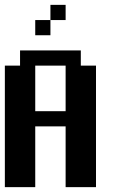

<svg xmlns="http://www.w3.org/2000/svg" viewBox="-20 -770 540 790"><path d="M187.5 -750V-687.5H250V-750ZM125 -687.5V-625H187.5V-687.5ZM312.5 -562.5H62.5V-500H0V0H125V-250H250V0H375V-500H312.5ZM250 -500V-312.5H125V-500Z"/></svg>

Font: Chicago Kare
Style: Regular
Weight: 400
Designer: Duane King
Version: Version 1.001;hotconv 1.0.109;makeotfexe 2.5.65596